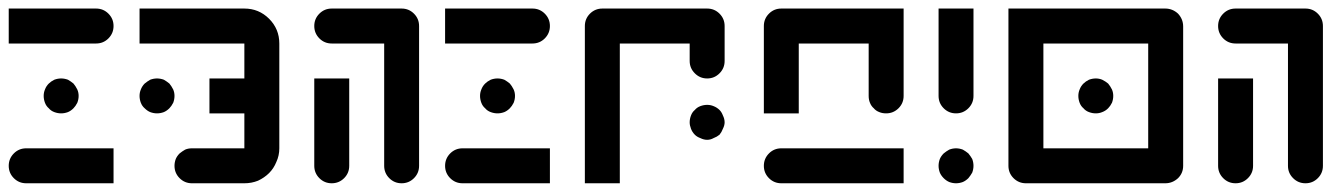

<svg xmlns="http://www.w3.org/2000/svg" viewBox="-20 -420 3052 440"><path d="M200.2 -400.4Q216.8 -400.4 228.5 -388.7Q240.2 -377 240.2 -360.4Q240.2 -343.8 228.5 -332Q216.8 -320.3 200.2 -320.3Q133.8 -320.3 0 -320.3Q0 -346.7 0 -400.4Q49.8 -400.4 99.6 -400.4Q150.4 -400.4 200.2 -400.4ZM40 0Q23.4 0 11.7 -11.7Q0 -23.4 0 -40Q0 -56.6 11.7 -68.4Q23.4 -80.1 40 -80.1Q106.4 -80.1 240.2 -80.1Q240.2 -53.7 240.2 0Q190.4 0 139.6 0Q89.8 0 40 0ZM148.4 -171.9Q142.6 -166 135.7 -163.1Q127.9 -160.2 120.1 -160.2Q112.3 -160.2 104.5 -163.1Q96.7 -166 91.8 -171.9Q85.9 -176.8 83 -184.6Q80.1 -192.4 80.1 -200.2Q80.1 -208 83 -214.8Q85.9 -222.7 91.8 -228.5Q96.7 -233.4 104.5 -237.3Q112.3 -240.2 120.1 -240.2Q127.9 -240.2 135.7 -237.3Q142.6 -233.4 148.4 -228.5Q153.3 -222.7 157.2 -214.8Q160.2 -208 160.2 -200.2Q160.2 -192.4 157.2 -184.6Q153.3 -176.8 148.4 -171.9Z M368.2 -171.9Q362.3 -166 355.5 -163.1Q347.7 -160.2 339.8 -160.2Q332 -160.2 324.2 -163.1Q317.4 -166 311.5 -171.9Q305.7 -176.8 302.7 -184.6Q299.8 -192.4 299.8 -200.2Q299.8 -208 302.7 -214.8Q305.7 -222.7 311.5 -228.5Q317.4 -233.4 324.2 -237.3Q332 -240.2 339.8 -240.2Q347.7 -240.2 355.5 -237.3Q362.3 -233.4 368.2 -228.5Q373 -222.7 377 -214.8Q379.9 -208 379.9 -200.2Q379.9 -192.4 377 -184.6Q373 -176.8 368.2 -171.9ZM620.1 -80.1Q620.1 -63.5 613.3 -48.8Q607.4 -34.2 596.7 -23.4Q585.9 -12.7 571.3 -5.9Q556.6 0 540 0Q500 0 419.9 0Q403.3 0 391.6 -11.7Q379.9 -23.4 379.9 -40Q379.9 -47.9 382.8 -55.7Q385.7 -62.5 391.6 -68.4Q397.5 -73.2 404.3 -77.1Q411.1 -80.1 419.9 -80.1Q460 -80.1 540 -80.1Q540 -106.4 540 -160.2Q512.7 -160.2 460 -160.2Q460 -186.5 460 -240.2Q486.3 -240.2 540 -240.2Q540 -266.6 540 -320.3Q460 -320.3 299.8 -320.3Q299.8 -346.7 299.8 -400.4Q379.9 -400.4 540 -400.4Q573.2 -400.4 596.7 -377Q620.1 -353.5 620.1 -320.3Q620.1 -259.8 620.1 -200.2Q620.1 -139.6 620.1 -80.1Z M940.4 -40Q940.4 -23.4 928.7 -11.7Q917 0 900.4 0Q883.8 0 872.1 -11.7Q860.4 -23.4 860.4 -40Q860.4 -133.8 860.4 -320.3Q820.3 -320.3 740.2 -320.3Q723.6 -320.3 711.9 -332Q700.2 -343.8 700.2 -360.4Q700.2 -377 711.9 -388.7Q723.6 -400.4 740.2 -400.4Q793.9 -400.4 900.4 -400.4Q917 -400.4 928.7 -388.7Q940.4 -377 940.4 -360.4Q940.4 -280.3 940.4 -200.2Q940.4 -120.1 940.4 -40ZM780.3 -240.2Q780.3 -172.9 780.3 -40Q780.3 -23.4 768.6 -11.7Q756.8 0 740.2 0Q723.6 0 711.9 -11.7Q700.2 -23.4 700.2 -40Q700.2 -106.4 700.2 -240.2Q719.7 -240.2 740.2 -240.2Q759.8 -240.2 780.3 -240.2Z M1200.2 -400.4Q1216.8 -400.4 1228.5 -388.7Q1240.2 -377 1240.2 -360.4Q1240.2 -343.8 1228.5 -332Q1216.8 -320.3 1200.2 -320.3Q1133.8 -320.3 1000 -320.3Q1000 -346.7 1000 -400.4Q1049.8 -400.4 1099.6 -400.4Q1150.4 -400.4 1200.2 -400.4ZM1040 0Q1023.4 0 1011.7 -11.7Q1000 -23.4 1000 -40Q1000 -56.6 1011.7 -68.4Q1023.4 -80.1 1040 -80.1Q1106.4 -80.1 1240.2 -80.1Q1240.2 -53.7 1240.2 0Q1190.4 0 1139.6 0Q1089.8 0 1040 0ZM1148.4 -171.9Q1142.6 -166 1135.7 -163.1Q1127.9 -160.2 1120.1 -160.2Q1112.3 -160.2 1104.5 -163.1Q1096.7 -166 1091.8 -171.9Q1085.9 -176.8 1083 -184.6Q1080.1 -192.4 1080.1 -200.2Q1080.1 -208 1083 -214.8Q1085.9 -222.7 1091.8 -228.5Q1096.7 -233.4 1104.5 -237.3Q1112.3 -240.2 1120.1 -240.2Q1127.9 -240.2 1135.7 -237.3Q1142.6 -233.4 1148.4 -228.5Q1153.3 -222.7 1157.2 -214.8Q1160.2 -208 1160.2 -200.2Q1160.2 -192.4 1157.2 -184.6Q1153.3 -176.8 1148.4 -171.9Z M1640.6 -280.3Q1640.6 -263.7 1628.9 -252Q1617.2 -240.2 1600.6 -240.2Q1584 -240.2 1572.3 -252Q1560.5 -263.7 1560.5 -280.3Q1560.5 -293 1560.5 -320.3Q1506.8 -320.3 1400.4 -320.3Q1400.4 -212.9 1400.4 0Q1374 0 1320.3 0Q1320.3 -120.1 1320.3 -360.4Q1320.3 -377 1332 -388.7Q1343.8 -400.4 1360.4 -400.4Q1440.4 -400.4 1600.6 -400.4Q1617.2 -400.4 1628.9 -388.7Q1640.6 -377 1640.6 -360.4Q1640.6 -339.8 1640.6 -320.3Q1640.6 -299.8 1640.6 -280.3ZM1628.9 -111.3Q1623 -106.4 1615.2 -103.5Q1608.4 -99.6 1600.6 -99.6Q1592.8 -99.6 1585 -103.5Q1577.1 -106.4 1572.3 -111.3Q1566.4 -117.2 1563.5 -125Q1560.5 -132.8 1560.5 -139.6Q1560.5 -147.5 1563.5 -155.3Q1566.4 -163.1 1572.3 -168Q1577.1 -173.8 1585 -176.8Q1592.8 -179.7 1600.6 -179.7Q1608.4 -179.7 1615.2 -176.8Q1623 -173.8 1628.9 -168Q1633.8 -163.1 1636.7 -155.3Q1640.6 -147.5 1640.6 -139.6Q1640.6 -132.8 1636.7 -125Q1633.8 -117.2 1628.9 -111.3Z M1770.5 0Q1753.9 0 1742.2 -11.7Q1730.5 -23.4 1730.5 -40Q1730.5 -56.6 1742.2 -68.4Q1753.9 -80.1 1770.5 -80.1Q1864.3 -80.1 2050.8 -80.1Q2050.8 -53.7 2050.8 0Q1980.5 0 1910.2 0Q1840.8 0 1770.5 0ZM2050.8 -200.2Q2050.8 -183.6 2039.1 -171.9Q2027.3 -160.2 2010.7 -160.2Q2002 -160.2 1995.1 -163.1Q1987.3 -166 1982.4 -171.9Q1976.6 -176.8 1973.6 -184.6Q1970.7 -191.4 1970.7 -200.2Q1970.7 -240.2 1970.7 -320.3Q1917 -320.3 1810.5 -320.3Q1810.5 -266.6 1810.5 -160.2Q1784.2 -160.2 1730.5 -160.2Q1730.5 -226.6 1730.5 -360.4Q1730.5 -377 1742.2 -388.7Q1753.9 -400.4 1770.5 -400.4Q1864.3 -400.4 2050.8 -400.4Q2050.8 -349.6 2050.8 -299.8Q2050.8 -250 2050.8 -200.2Z M2210.9 -400.4Q2210.9 -333 2210.9 -200.2Q2210.9 -183.6 2199.2 -171.9Q2187.5 -160.2 2170.9 -160.2Q2154.3 -160.2 2142.6 -171.9Q2130.9 -183.6 2130.9 -200.2Q2130.9 -266.6 2130.9 -400.4Q2150.4 -400.4 2170.9 -400.4Q2190.4 -400.4 2210.9 -400.4ZM2199.2 -11.7Q2193.4 -5.9 2186.5 -2.9Q2178.7 0 2170.9 0Q2163.1 0 2155.3 -2.9Q2148.4 -5.9 2142.6 -11.7Q2136.7 -17.6 2133.8 -24.4Q2130.9 -32.2 2130.9 -40Q2130.9 -47.9 2133.8 -55.7Q2136.7 -62.5 2142.6 -68.4Q2148.4 -73.2 2155.3 -77.1Q2163.1 -80.1 2170.9 -80.1Q2178.7 -80.1 2186.5 -77.1Q2193.4 -73.2 2199.2 -68.4Q2204.1 -62.5 2208 -55.7Q2210.9 -47.9 2210.9 -40Q2210.9 -32.2 2208 -24.4Q2204.1 -17.6 2199.2 -11.7Z M2291 -400.4Q2411.1 -400.4 2650.4 -400.4Q2667 -400.4 2679.7 -388.7Q2691.4 -376 2691.4 -359.4Q2691.4 -252.9 2691.4 -40Q2691.4 -23.4 2679.7 -11.7Q2667 0 2650.4 0Q2543.9 0 2331.1 0Q2314.5 0 2302.7 -11.7Q2291 -23.4 2291 -40Q2291 -129.9 2291 -219.7Q2291 -310.5 2291 -400.4ZM2611.3 -80.1Q2611.3 -160.2 2611.3 -320.3Q2531.2 -320.3 2371.1 -320.3Q2371.1 -240.2 2371.1 -80.1Q2430.7 -80.1 2491.2 -80.1Q2550.8 -80.1 2611.3 -80.1ZM2519.5 -171.9Q2513.7 -166 2505.9 -163.1Q2499 -160.2 2491.2 -160.2Q2483.4 -160.2 2475.6 -163.1Q2467.8 -166 2462.9 -171.9Q2457 -176.8 2454.1 -184.6Q2451.2 -192.4 2451.2 -200.2Q2451.2 -208 2454.1 -214.8Q2457 -222.7 2462.9 -228.5Q2467.8 -233.4 2475.6 -237.3Q2483.4 -240.2 2491.2 -240.2Q2499 -240.2 2505.9 -237.3Q2513.7 -233.4 2519.5 -228.5Q2524.4 -222.7 2528.3 -214.8Q2531.2 -208 2531.2 -200.2Q2531.2 -192.4 2528.3 -184.6Q2524.4 -176.8 2519.5 -171.9Z M3011.7 -40Q3011.7 -23.4 3000 -11.7Q2988.3 0 2971.7 0Q2955.1 0 2943.4 -11.7Q2931.6 -23.4 2931.6 -40Q2931.6 -133.8 2931.6 -320.3Q2891.6 -320.3 2811.5 -320.3Q2794.9 -320.3 2783.2 -332Q2771.5 -343.8 2771.5 -360.4Q2771.5 -377 2783.2 -388.7Q2794.9 -400.4 2811.5 -400.4Q2865.2 -400.4 2971.7 -400.4Q2988.3 -400.4 3000 -388.7Q3011.7 -377 3011.7 -360.4Q3011.7 -280.3 3011.7 -200.2Q3011.7 -120.1 3011.7 -40ZM2851.6 -240.2Q2851.6 -172.9 2851.6 -40Q2851.6 -23.4 2839.8 -11.7Q2828.1 0 2811.5 0Q2794.9 0 2783.2 -11.7Q2771.5 -23.4 2771.5 -40Q2771.5 -106.4 2771.5 -240.2Q2791 -240.2 2811.5 -240.2Q2831.1 -240.2 2851.6 -240.2Z"/></svg>

Font: Stray Robotalk
Style: Regular
Weight: 400
Designer: Faina Iasen
Version: Version 1.0